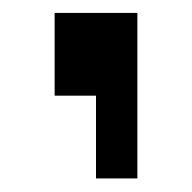

<svg xmlns="http://www.w3.org/2000/svg" viewBox="-20 -82 290 290"><path d="M125 187.5V125V62.5H62.5V0V-62.5H125H187.5V0V62.5V125V187.5Z"/></svg>

Font: PixelArmy
Style: Medium
Weight: 500
Version: Version 001.000